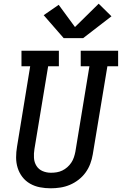

<svg xmlns="http://www.w3.org/2000/svg" viewBox="-20 -1009 658 1037"><path d="M254 8Q224 8 195.5 2.5Q167 -3 142.5 -17Q118 -31 101 -53Q84 -75 75.5 -102Q67 -129 67 -158.5Q67 -188 72 -217L143 -651H96V-735H298V-651H240L166 -204Q162 -180 163.5 -156Q165 -132 177 -113Q189 -94 210 -85Q231 -76 255 -76Q255 -76 255.5 -76Q256 -76 256 -76Q271 -76 286.5 -78.5Q302 -81 316.5 -88Q331 -95 343.5 -106Q356 -117 365 -130.5Q374 -144 379 -159Q384 -174 387 -189L463 -651H416V-735H618V-651H560L481 -175Q477 -150 467.5 -124.5Q458 -99 442 -77Q426 -55 404 -38Q382 -21 357 -10.5Q332 0 305.5 4Q279 8 254 8ZM324 -803 216 -927 297 -983 385 -863 513 -989 582 -921 429 -803Z"/></svg>

Font: Iosevka Slab Medium Extended
Style: Italic
Weight: 500
Width: 7
Italic angle: -9°
Monospace: yes
Designer: Belleve Invis
Foundry: Belleve Invis
Version: Version 11.1.0; ttfautohint (v1.8.3)